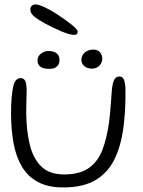

<svg xmlns="http://www.w3.org/2000/svg" viewBox="-20 -792 625 842"><path d="M258 30Q191 30 146.5 6.2Q102 -17.5 76 -61.5Q50 -105.5 39.2 -165.2Q28.5 -225 28.5 -297Q28.5 -313.5 29 -330.8Q29.5 -348 31 -364.2Q32.5 -380.5 34.5 -393Q39 -425.5 48 -437.5Q57 -449.5 70 -449.5Q81.5 -449.5 87.2 -442.2Q93 -435 94.8 -424Q96.5 -413 97 -401.5Q97 -392.5 96.5 -379Q96 -365.5 95.8 -350.2Q95.5 -335 95.2 -320.2Q95 -305.5 95 -294Q96 -217.5 110.8 -157Q125.5 -96.5 161.2 -61.8Q197 -27 261 -27Q329.5 -27 369.2 -55Q409 -83 428.8 -134Q448.5 -185 458 -254.5Q460 -270 461.8 -286.8Q463.5 -303.5 464.8 -320.8Q466 -338 467.5 -356Q469 -374 470 -391.5Q472.5 -423.5 479.8 -440Q487 -456.5 503.5 -456.5Q517 -456.5 522.8 -444.2Q528.5 -432 530 -408.5Q530.5 -388 530.2 -368Q530 -348 529.2 -328.2Q528.5 -308.5 527 -289.5Q525.5 -270.5 523.5 -252Q514.5 -165 485.8 -101.5Q457 -38 401.8 -4Q346.5 30 258 30ZM197 -490Q167.5 -490 156 -500.2Q144.5 -510.5 144.5 -527.5Q144.5 -545.5 160.2 -557Q176 -568.5 192 -568.5Q205 -568.5 216.2 -564.8Q227.5 -561 234.2 -552.2Q241 -543.5 241 -528Q241 -512 230.2 -501Q219.5 -490 197 -490ZM383 -491Q363 -491 350 -502Q337 -513 337 -529Q337 -549.5 352 -562Q367 -574.5 388.5 -574.5Q408.5 -574.5 418.5 -562.8Q428.5 -551 428.5 -536Q428.5 -517.5 416 -504.2Q403.5 -491 383 -491ZM305.5 -639Q285.5 -639 248.2 -655Q211 -671 174.5 -690.5Q143.5 -708 128.2 -721.2Q113 -734.5 113 -749.5Q113 -760.5 119.2 -766.5Q125.5 -772.5 135.5 -772.5Q149.5 -772.5 175.2 -760.5Q201 -748.5 226.5 -732Q268 -704.5 294.2 -683.8Q320.5 -663 320.5 -653Q320.5 -645.5 316.5 -642.2Q312.5 -639 305.5 -639Z"/></svg>

Font: Gluten Thin ExtraLight
Style: Regular
Weight: 250
Version: Version 1.300